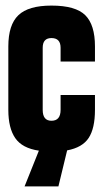

<svg xmlns="http://www.w3.org/2000/svg" viewBox="-20 -542 370 687"><path d="M9.8 -376Q9.8 -453.1 45.7 -487.5Q81.5 -522 164.1 -522Q250.5 -522 285.2 -487.5Q319.8 -453.1 319.8 -376V-321.8H196.8V-371.1Q196.8 -405.8 164.1 -405.8Q132.8 -405.8 132.8 -371.1V-148.9Q132.8 -109.9 164.1 -109.9Q196.8 -109.9 196.8 -148.9V-202.1H319.8V-148.9Q319.8 -83 297.4 -48.6Q274.9 -14.2 220.2 -3.9L189 125H67.9L119.1 -2.9Q59.6 -11.7 34.7 -47.6Q9.8 -83.5 9.8 -148.9Z"/></svg>

Font: Quaderni
Style: Regular
Weight: 400
Designer: Romain Laurent, Daphné Lejeune, Alexandre D’Hubert
Foundry: ESAD Valence
Version: Version 1.000;FEAKit 1.0